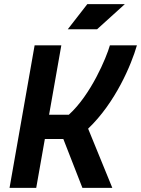

<svg xmlns="http://www.w3.org/2000/svg" viewBox="-20 -914 686 934"><path d="M26.4 0H156.2L198.2 -237.8H288.1L380.9 0H526.4L408.7 -288.1C541.5 -414.6 619.1 -599.6 646 -693.4H514.6C497.6 -633.8 422.4 -453.1 314.9 -356H218.8L278.3 -693.4H148.4ZM309.6 -771.5H452.1L587.4 -894H404.8Z"/></svg>

Font: Cascadia Mono PL
Style: Bold Italic
Weight: 700
Italic angle: -10°
Monospace: yes
Designer: Aaron Bell
Foundry: Saja Typeworks
Version: Version 2404.023